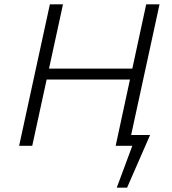

<svg xmlns="http://www.w3.org/2000/svg" viewBox="-20 -678 800 893"><path d="M566 0V-50H678L652 0ZM523 195 614 -50H678L571 195ZM518 0 660 -658H722L579 0ZM69 0 212 -658H273L130 0ZM156 -308 167 -359H637L627 -308Z"/></svg>

Font: Ysabeau Infant Light
Style: Italic
Weight: 300
Italic angle: -12°
Designer: Christian Thalmann (Catharsis Fonts)
Version: Version 2.001;gftools[0.9.30]; featfreeze: ss01,ss02,lnum